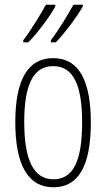

<svg xmlns="http://www.w3.org/2000/svg" viewBox="-20 -786 452 816"><path d="M332 -759V-766H292C274 -732 229 -657 196 -615V-606H217C255 -644 315 -726 332 -759ZM215 -759V-766H175C156 -731 114 -661 79 -615V-606H100C140 -645 198 -725 215 -759ZM366 -265C366 -437 319 -539 206 -539C97 -539 45 -444 45 -267C45 -84 100 10 207 10C314 10 366 -82 366 -265ZM83 -267C83 -421 119 -505 206 -505C296 -505 329 -416 329 -266C329 -101 291 -24 207 -24C122 -24 83 -108 83 -267Z"/></svg>

Font: Noto Sans Armenian ExtraCondensed ExtraLight
Style: Regular
Weight: 200
Width: 2
Designer: Monotype Design Team
Foundry: Monotype Imaging Inc.
Version: Version 2.008